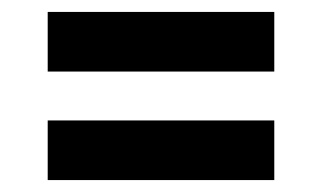

<svg xmlns="http://www.w3.org/2000/svg" viewBox="-20 -501 540 322"><path d="M440 -381H60V-481H440ZM440 -199H60V-299H440Z"/></svg>

Font: Iosevka Slab Heavy
Style: Regular
Weight: 900
Monospace: yes
Designer: Belleve Invis
Foundry: Belleve Invis
Version: Version 11.1.0; ttfautohint (v1.8.3)